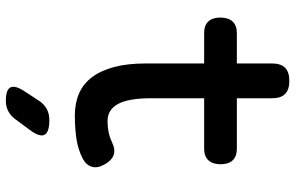

<svg xmlns="http://www.w3.org/2000/svg" viewBox="-192 -552 985 640"><g transform="rotate(90 300.0 -232.5)"><path d="M476 -530Q502 -530 515 -516Q528 -502 528 -476Q528 -450 515 -435.5Q502 -421 476 -421H308V-244Q308 -169 327 -134Q346 -99 384 -99Q402 -99 418.5 -102Q435 -105 455 -114Q480 -126 498 -119Q516 -112 528 -90Q542 -66 536.5 -47Q531 -28 509 -16Q477 0 441.5 5Q406 10 365 10Q324 10 292 -4Q260 -18 238 -47Q216 -76 204 -120.5Q192 -165 192 -227V-421H90Q65 -421 52 -435Q39 -449 39 -475Q39 -501 52 -515.5Q65 -530 91 -530H192V-647Q192 -677 206.5 -691Q221 -705 250 -705Q279 -705 293.5 -691Q308 -677 308 -647V-530ZM284 179 316 130Q328 112 344 103.5Q360 95 380 95Q422 95 430 111.5Q438 128 413 161L376 211Q365 225 350 232.5Q335 240 317 240Q280 240 272 225Q264 210 284 179Z"/></g></svg>

Font: Maple Mono SemiBold
Style: Regular
Weight: 600
Monospace: yes
Designer: subframe7536
Version: Version 7.000